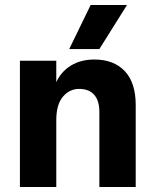

<svg xmlns="http://www.w3.org/2000/svg" viewBox="-20 -751 620 771"><path d="M379 -554H258L344 -731H490ZM525 0H379V-302Q379 -347 358 -370.5Q337 -394 298 -394Q259 -394 232.5 -362.5Q206 -331 206 -268V0H60V-507H206V-421Q225 -463 264.5 -487.5Q304 -512 359 -512Q437 -512 481 -465.5Q525 -419 525 -329Z"/></svg>

Font: Hind Madurai
Style: Bold
Weight: 700
Designer: Jyotish Sonowal
Foundry: Indian Type Foundry
Version: Version 0.702;PS 1.0;hotconv 1.0.81;makeotf.lib2.5.63406